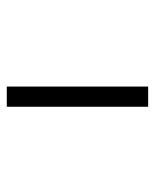

<svg xmlns="http://www.w3.org/2000/svg" viewBox="36 -552 467 580"><g transform="rotate(-90 270.0 -262.5)"><path d="M237 -476H298V-49H237Z"/></g></svg>

Font: ibm3270
Style: Regular
Weight: 400
Monospace: yes
Version: Version 2.0.3